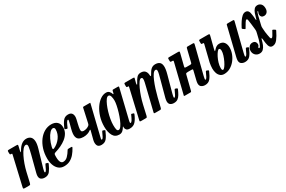

<svg xmlns="http://www.w3.org/2000/svg" viewBox="86 -1469 3600 2417"><g transform="rotate(-30 1886.5 -261.0)"><path d="M86 -520H191Q210.5 -520 213.8 -516.5Q217 -513 213.5 -497L200.5 -441.5Q195 -416.5 199.2 -417Q203.5 -417.5 216 -439.5Q270 -530.5 343 -530.5Q376.5 -530.5 399.8 -512.5Q423 -494.5 428.2 -453Q433.5 -411.5 412.5 -341L342 -100Q340 -93 336.5 -76.2Q333 -59.5 333 -56Q333 -44.5 338.5 -44.5Q349.5 -44.5 362.2 -67.5Q375 -90.5 391 -127.5Q394.5 -135 397.5 -137.5Q400.5 -140 408 -137L425 -131Q432 -128.5 433 -125Q434 -121.5 430.5 -113Q406 -57 379.5 -22.8Q353 11.5 304.5 11.5Q272.5 11.5 252 -3.2Q231.5 -18 231.5 -53Q231.5 -61 233.5 -73.8Q235.5 -86.5 238.5 -96.5L298.5 -327Q314.5 -388.5 319.8 -427.2Q325 -466 298.5 -466Q277.5 -466 254.2 -438.5Q231 -411 208.8 -366.5Q186.5 -322 168 -269.5Q149.5 -217 138 -167L105.5 -25.5Q102.5 -12.5 98.5 -6.2Q94.5 0 78 0H26Q3.5 0 -0.8 -4Q-5 -8 -1 -26L95 -440Q98 -453 95.8 -455.5Q93.5 -458 87 -458H82.5Q70.5 -458 68 -462.8Q65.5 -467.5 65.5 -480.5V-499Q65.5 -512.5 69 -516.2Q72.5 -520 86 -520Z M447 -182Q447 -257 467.5 -320.2Q488 -383.5 523.8 -430.8Q559.5 -478 606 -504Q652.5 -530 704.5 -530Q757.5 -530 788.2 -502Q819 -474 819 -423.5Q819 -378.5 798.2 -342.2Q777.5 -306 742.5 -278.2Q707.5 -250.5 665.2 -230.8Q623 -211 580 -198.5Q565 -194 559.8 -187.2Q554.5 -180.5 554.5 -159Q551 -44.5 603.5 -44.5Q641 -44.5 670 -74Q699 -103.5 723.5 -145.5Q727.5 -152.5 732.2 -154.2Q737 -156 748 -156H774.5Q790 -156 793 -152.8Q796 -149.5 789.5 -137.5Q768.5 -98.5 740.5 -64.8Q712.5 -31 674.8 -10.5Q637 10 587.5 10Q540 10 508.8 -16.8Q477.5 -43.5 462.2 -87.2Q447 -131 447 -182ZM587 -249.5Q645.5 -276.5 684.5 -329.8Q723.5 -383 724 -444Q725 -477 698 -477Q677 -477 652.2 -450.5Q627.5 -424 605.8 -379.5Q584 -335 571 -281Q566.5 -262.5 568.2 -252.5Q570 -242.5 587 -249.5Z M824.5 -404.5Q849 -462.5 876.2 -497Q903.5 -531.5 951.5 -531.5Q995 -531.5 1010 -501.5Q1025 -471.5 1014 -425.5L1001 -370Q989.5 -322 987.5 -296.8Q985.5 -271.5 994.2 -262.5Q1003 -253.5 1024 -253.5Q1032.5 -253.5 1053.2 -257.5Q1074 -261.5 1096.5 -277Q1105.5 -283 1109 -288.8Q1112.5 -294.5 1115.5 -308.5L1160.5 -512.5Q1162.5 -520 1172.5 -520H1259Q1266.5 -520 1267.8 -518.8Q1269 -517.5 1267.5 -511.5L1165 -90Q1160.5 -73 1157.8 -58.8Q1155 -44.5 1164 -44.5Q1175.5 -44.5 1188 -67.8Q1200.5 -91 1217 -128.5Q1220 -135 1223 -137.2Q1226 -139.5 1234.5 -137L1249.5 -131.5Q1256.5 -129 1258 -125.8Q1259.5 -122.5 1256.5 -115Q1232.5 -57 1205 -22.5Q1177.5 12 1127.5 12Q1083 12 1070 -18Q1057 -48 1067 -92L1098.5 -213.5Q1103 -233.5 1087.5 -221.5Q1068 -206 1040.8 -197Q1013.5 -188 980 -188Q945.5 -188 919.8 -201Q894 -214 886 -249.8Q878 -285.5 896.5 -355L913.5 -419Q918.5 -436.5 922.2 -455.5Q926 -474.5 917 -474.5Q906 -474.5 893 -451.5Q880 -428.5 864 -390Q861 -384 858 -381.8Q855 -379.5 847 -382.5L831 -388Q824 -390.5 822.8 -393.8Q821.5 -397 824.5 -404.5Z M1677.5 -114.5Q1653.5 -57 1623 -22.5Q1592.5 12 1539 12Q1505.5 12 1491.8 -3.2Q1478 -18.5 1477.5 -36Q1477 -40 1477.5 -42.2Q1478 -44.5 1478 -48.5Q1478 -60.5 1470 -47.5Q1459 -26.5 1438.5 -7.5Q1418 11.5 1388 11.5Q1325 11.5 1297.5 -39.8Q1270 -91 1270 -169.5Q1270 -243.5 1290.2 -309Q1310.5 -374.5 1344 -424.2Q1377.5 -474 1418.5 -502.2Q1459.5 -530.5 1501.5 -530.5Q1532 -530.5 1547 -513.2Q1562 -496 1567 -480Q1575.5 -454.5 1581.5 -480L1587.5 -506.5Q1589 -513.5 1592 -516.8Q1595 -520 1603.5 -520H1664Q1679.5 -520 1682 -516.2Q1684.5 -512.5 1681 -500.5L1578.5 -77Q1575.5 -65 1575.5 -56Q1575.5 -44.5 1582 -44.5Q1594 -44.5 1607.8 -67.2Q1621.5 -90 1638.5 -129Q1641.5 -136 1643 -138Q1644.5 -140 1653 -137L1672 -131.5Q1679 -129 1680 -125.8Q1681 -122.5 1677.5 -114.5ZM1547 -390Q1547 -422.5 1539 -452Q1531 -481.5 1508.5 -481.5Q1491.5 -481.5 1473.5 -457.5Q1455.5 -433.5 1438.5 -394.2Q1421.5 -355 1407.8 -308.2Q1394 -261.5 1386 -214.8Q1378 -168 1378 -130Q1378 -91 1383.5 -67Q1389 -43 1408 -43Q1426 -43 1445.5 -70.2Q1465 -97.5 1483 -140.5Q1501 -183.5 1515.5 -231.5Q1530 -279.5 1538.5 -322Q1547 -364.5 1547 -390Z M1779.5 -520H1885.5Q1901.5 -520 1905.2 -518.2Q1909 -516.5 1906 -502.5L1891 -447.5Q1886 -425 1890.5 -422.2Q1895 -419.5 1906.5 -443Q1922.5 -475 1945.5 -502.8Q1968.5 -530.5 2006.5 -530.5Q2049 -530.5 2068.8 -507.5Q2088.5 -484.5 2090 -448Q2091.5 -428.5 2096.2 -427.8Q2101 -427 2111 -446.5Q2132.5 -487.5 2157.2 -509Q2182 -530.5 2217.5 -530.5Q2255.5 -530.5 2278 -513Q2300.5 -495.5 2303.5 -454Q2306.5 -412.5 2286.5 -341L2220.5 -100Q2218.5 -92.5 2215 -76Q2211.5 -59.5 2211.5 -56Q2211.5 -44.5 2217 -44.5Q2228 -44.5 2240.8 -68Q2253.5 -91.5 2269.5 -128Q2273 -135 2276 -137.2Q2279 -139.5 2287 -136.5L2302 -131.5Q2310 -128.5 2311.2 -125.5Q2312.5 -122.5 2309.5 -114Q2293 -76.5 2276.5 -48.2Q2260 -20 2237.8 -4.2Q2215.5 11.5 2181 11.5Q2151 11.5 2130.5 -3.2Q2110 -18 2110 -53Q2110 -61 2112 -73.8Q2114 -86.5 2116.5 -96.5L2178.5 -327Q2189.5 -367.5 2197.5 -399Q2205.5 -430.5 2204 -448.8Q2202.5 -467 2184.5 -467Q2165.5 -467 2145 -438.2Q2124.5 -409.5 2105 -363Q2085.5 -316.5 2068.2 -262Q2051 -207.5 2038 -155.5L2005 -20.5Q2001.5 -8 1997.2 -4Q1993 0 1977 0H1920.5Q1898.5 0 1897 -4.2Q1895.5 -8.5 1900 -26L1974.5 -331Q1984.5 -370.5 1991.2 -401.2Q1998 -432 1995.5 -449.5Q1993 -467 1974.5 -467Q1959.5 -467 1940.2 -440Q1921 -413 1900.5 -369Q1880 -325 1862.2 -272Q1844.5 -219 1832.5 -166.5L1799.5 -21.5Q1796 -8 1792.5 -4Q1789 0 1771.5 0H1715.5Q1692.5 0 1691 -5Q1689.5 -10 1694 -28L1788.5 -434.5Q1792 -450 1792 -454Q1792 -458 1783.5 -458H1781.5Q1768.5 -458 1764.2 -460.8Q1760 -463.5 1760 -477.5V-497Q1760 -511 1762.8 -515.5Q1765.5 -520 1779.5 -520Z M2773.5 -494.5 2674 -100Q2672.5 -93.5 2669 -76.5Q2665.5 -59.5 2665.5 -56Q2665.5 -44.5 2670.5 -44.5Q2682 -44.5 2694.8 -67.8Q2707.5 -91 2723.5 -128Q2726.5 -135.5 2729.5 -137.8Q2732.5 -140 2740.5 -137L2756.5 -131.5Q2768 -127 2762.5 -113.5Q2737.5 -54.5 2710 -21.2Q2682.5 12 2633.5 12Q2604.5 12 2582 -2.8Q2559.5 -17.5 2559.5 -53.5Q2559.5 -62 2561.5 -75.2Q2563.5 -88.5 2566.5 -98.5L2596.5 -221Q2600 -235 2596 -238Q2592 -241 2574 -241H2527Q2510 -241 2503.5 -238.5Q2497 -236 2493.5 -223L2441.5 -15.5Q2439 -5.5 2436 -3Q2433 -0.5 2419.5 -0.5H2347.5Q2331.5 -0.5 2332.5 -5.5Q2333.5 -10.5 2336.5 -22L2439 -439.5Q2442 -451 2439 -454.5Q2436 -458 2423.5 -458H2417Q2404 -458 2400.2 -461.5Q2396.5 -465 2396.5 -478V-503.5Q2396.5 -514.5 2400.8 -517.2Q2405 -520 2415.5 -520H2540Q2560 -520 2563.2 -515.8Q2566.5 -511.5 2562 -494.5L2520.5 -329.5Q2516 -312.5 2519 -308Q2522 -303.5 2544.5 -303.5H2592Q2607.5 -303.5 2612.5 -306.8Q2617.5 -310 2620.5 -322L2665 -503.5Q2666.5 -511 2670 -515.5Q2673.5 -520 2683.5 -520H2751Q2771.5 -520 2774.5 -515.8Q2777.5 -511.5 2773.5 -494.5Z M3354 -494.5 3255 -100Q3253.5 -93.5 3250 -76.5Q3246.5 -59.5 3246.5 -56Q3246.5 -44.5 3251.5 -44.5Q3263 -44.5 3275.8 -67.8Q3288.5 -91 3304.5 -128Q3307.5 -135.5 3310.8 -137.8Q3314 -140 3321.5 -137L3337.5 -131.5Q3349 -127 3343.5 -113.5Q3318.5 -54.5 3291 -21.2Q3263.5 12 3214.5 12Q3185.5 12 3163 -2.8Q3140.5 -17.5 3140.5 -53.5Q3140.5 -62 3142.8 -75.2Q3145 -88.5 3147.5 -98.5L3246 -502.5Q3249 -515 3252.5 -517.5Q3256 -520 3265.5 -520H3332Q3352.5 -520 3355.5 -515.8Q3358.5 -511.5 3354 -494.5ZM2823 -205.5 2881 -441Q2883.5 -452 2881 -455Q2878.5 -458 2869 -458H2862.5Q2853 -458 2849.8 -461.2Q2846.5 -464.5 2846.5 -477V-504Q2846.5 -514.5 2850.8 -517.2Q2855 -520 2864.5 -520H2977Q2996.5 -520 2999.5 -516Q3002.5 -512 2998.5 -495L2956.5 -330.5Q2948 -295 2953.2 -296.8Q2958.5 -298.5 2974.5 -317Q2986 -330.5 3003.8 -341Q3021.5 -351.5 3043 -351.5Q3091 -351.5 3113.5 -321.5Q3136 -291.5 3136 -245Q3136 -200 3119 -154.8Q3102 -109.5 3071.5 -71.8Q3041 -34 3000.2 -11.2Q2959.5 11.5 2912 11.5Q2877.5 11.5 2855.8 -7.8Q2834 -27 2824 -57.5Q2814 -88 2814 -123Q2814 -138 2816.5 -163.2Q2819 -188.5 2823 -205.5ZM2908.5 -75Q2908.5 -42 2924.5 -42Q2936.5 -42 2954 -65.2Q2971.5 -88.5 2988.5 -123.8Q3005.5 -159 3017 -195.5Q3028.5 -232 3028.5 -258Q3028.5 -274.5 3023.8 -284.8Q3019 -295 3008 -295Q2998 -295 2981.5 -274.5Q2965 -254 2948.2 -221Q2931.5 -188 2920 -149.5Q2908.5 -111 2908.5 -75Z M3342 -74Q3342 -105 3361.2 -129.8Q3380.5 -154.5 3411.5 -154.5Q3440 -154.5 3453 -139.2Q3466 -124 3466 -105Q3465.5 -89 3461 -81.5Q3456.5 -74 3452.2 -69.8Q3448 -65.5 3448 -60Q3448 -51 3456.5 -51Q3469 -51 3486.2 -94.8Q3503.5 -138.5 3520.5 -217.5Q3525 -237 3527.5 -248.5Q3530 -260 3528 -283Q3524 -323 3519.2 -360.8Q3514.5 -398.5 3511 -420Q3509.5 -429 3507 -436.5Q3504.5 -444 3495 -444Q3485.5 -444 3469.2 -418.2Q3453 -392.5 3433 -357.5Q3428 -349.5 3426 -346.8Q3424 -344 3416 -350L3395.5 -364Q3387.5 -370 3387.2 -373Q3387 -376 3391 -384Q3411.5 -423.5 3434 -457.5Q3456.5 -491.5 3480.5 -512.5Q3504.5 -533.5 3530.5 -533.5Q3558 -533.5 3571.2 -514Q3584.5 -494.5 3588 -457Q3589.5 -446.5 3591.2 -433Q3593 -419.5 3593.5 -407Q3594.5 -381 3598 -376.5Q3601.5 -372 3606.5 -392.5Q3615.5 -429 3626.8 -460.5Q3638 -492 3656 -511.8Q3674 -531.5 3704 -531.5Q3733.5 -531.5 3754 -509.8Q3774.5 -488 3774.5 -445.5Q3774.5 -411 3756.8 -391Q3739 -371 3709.5 -371Q3688.5 -371 3675.8 -383.8Q3663 -396.5 3663 -415.5Q3663.5 -436 3668.5 -443Q3673.5 -450 3674 -459Q3674 -464.5 3671 -464.5Q3662.5 -464.5 3649.8 -418.2Q3637 -372 3622.5 -304.5Q3619 -288.5 3616.8 -279Q3614.5 -269.5 3615.5 -250.5Q3617 -215 3619.8 -191.2Q3622.5 -167.5 3626.5 -147.2Q3630.5 -127 3635.5 -101Q3637 -93 3641 -87.2Q3645 -81.5 3650.5 -81.5Q3662 -81.5 3673.5 -100Q3685 -118.5 3702 -150.5Q3707 -160 3709.5 -164.8Q3712 -169.5 3723 -164L3739.5 -154.5Q3750.5 -148.5 3752 -145.2Q3753.5 -142 3747.5 -130.5Q3719.5 -72 3687.5 -30.2Q3655.5 11.5 3613 11.5Q3588 11.5 3575 -7.2Q3562 -26 3556 -67Q3554 -79.5 3552.8 -91.2Q3551.5 -103 3549.5 -123Q3549 -133 3544.8 -141Q3540.5 -149 3535.5 -129Q3527 -93 3514 -60.8Q3501 -28.5 3480.2 -8.5Q3459.5 11.5 3426.5 11.5Q3389 11.5 3365.5 -13.2Q3342 -38 3342 -74Z"/></g></svg>

Font: Besley* Condensed Medium
Style: Italic
Weight: 500
Width: 3
Italic angle: -13°
Designer: Owen Earl
Foundry: indestructible type*
Version: Version 3.000; ttfautohint (v1.8.3)